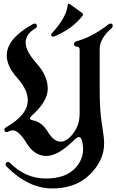

<svg xmlns="http://www.w3.org/2000/svg" viewBox="-20 -848 640 1056"><path d="M3.9 0ZM261.2 -657.2Q261.2 -660.6 266.1 -666Q345.2 -752 352.5 -819.3Q353.5 -827.6 358.4 -827.6Q361.3 -827.6 365.7 -824.2L431.6 -776.9Q436.5 -773.4 436.5 -769.3Q436.5 -765.1 433.6 -761.2Q393.6 -708 325.7 -670.4Q282.2 -646.5 272 -646.5Q261.2 -646.5 261.2 -657.2ZM10.7 56.2Q10.7 43 23.9 43Q30.3 43 37.1 49.8Q121.1 133.8 232.9 133.8Q344.7 133.8 398.4 71.8Q437 27.3 437 -28.3Q437 -49.8 431.4 -72Q425.8 -94.2 414.8 -94.2Q403.8 -94.2 387.2 -77.6Q299.8 9.8 234.6 9.8Q169.4 9.8 126.2 -60.8Q83 -131.3 49.8 -131.3Q39.6 -131.3 30.8 -126.5Q22 -121.6 16.1 -121.6Q3.9 -121.6 3.9 -134.8Q3.9 -142.6 14.2 -148.4Q132.8 -216.3 132.8 -296.9Q132.8 -354.5 75 -419.2Q17.1 -483.9 17.1 -543Q17.1 -634.8 157.7 -713.9Q165.5 -718.3 170.9 -718.3Q183.1 -718.3 183.1 -704.6Q183.1 -696.8 172.4 -690.4Q121.1 -660.2 121.1 -613.3Q121.1 -566.4 181.9 -498.5Q242.7 -430.7 242.7 -360.4Q242.7 -290 153.3 -210.4Q144.5 -202.6 144.5 -196Q144.5 -189.5 162.6 -186Q210.4 -176.8 243.2 -122.8Q275.9 -68.8 314.5 -68.8Q340.8 -68.8 368.2 -97.2Q418 -148.9 418 -222.7V-574.2Q418 -591.8 402.6 -591.8Q387.2 -591.8 387.2 -604.7Q387.2 -617.7 400.4 -621.1Q485.8 -643.1 574.7 -712.9Q581.5 -718.3 588.4 -718.3Q600.1 -718.3 600.1 -706.5Q600.1 -698.7 591.8 -691.4Q528.3 -635.3 528.3 -578.1V-349.6Q528.3 -238.8 540.5 -165Q552.7 -91.3 552.7 -59.6Q552.7 34.2 474.9 111.3Q397 188.5 266.8 188.5Q136.7 188.5 17.6 69.3Q10.7 62.5 10.7 56.2Z"/></svg>

Font: UnifrakturMaguntia21
Style: Book
Weight: 400
Designer: j. 'mach' wust, Gerrit Ansmann, Georg Duffner, based on a font by Peter Wiegel, original typeface by Carl Albert Fahrenw
Version: Version 2017-03-19